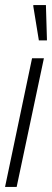

<svg xmlns="http://www.w3.org/2000/svg" viewBox="-22 -741 206 761"><path d="M-2 0 105 -510H152L44 0ZM132 -581 110 -716V-721H160L164 -586V-581Z"/></svg>

Font: Saira UltraCondensed Light
Style: Italic
Weight: 300
Width: 1
Italic angle: -12°
Designer: Hector Gatti with collaboration of the Omnibus-Type team
Foundry: Omnibus-Type
Version: Version 1.101